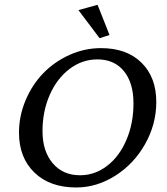

<svg xmlns="http://www.w3.org/2000/svg" viewBox="-20 -786 710 814"><path d="M402.3 -624 312.5 -743.2 393.6 -765.6 444.3 -637.7ZM302.7 8.8Q191.4 8.8 126 -54.4Q60.5 -117.7 60.5 -223.6Q60.5 -294.4 88.4 -360.6Q116.2 -426.8 163.1 -475.3Q210 -523.9 274.2 -553Q338.4 -582 408.2 -582Q517.1 -582 579.8 -520.3Q642.6 -458.5 642.6 -353.5Q642.6 -259.8 595.5 -175.8Q548.3 -91.8 469.5 -41.5Q390.6 8.8 302.7 8.8ZM319.3 -43Q382.3 -43 434.3 -83Q486.3 -123 516.1 -193.1Q545.9 -263.2 545.9 -347.7Q545.9 -434.6 505.4 -484.4Q464.8 -534.2 392.6 -534.2Q328.6 -534.2 275.1 -493.9Q221.7 -453.6 190.9 -383.8Q160.2 -314 160.2 -230.5Q160.2 -145 203.4 -94Q246.6 -43 319.3 -43Z"/></svg>

Font: Crimson Pro
Style: Italic
Weight: 400
Italic angle: -12°
Designer: Jacques Le Bailly
Foundry: Baron von Fonthausen
Version: Version 1.003